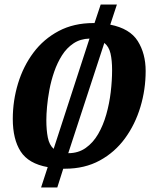

<svg xmlns="http://www.w3.org/2000/svg" viewBox="-20 -729 670 841"><path d="M160 92 189 3Q105 -12 70.5 -65.5Q36 -119 36 -208Q36 -288 59 -363.5Q82 -439 126.5 -498.5Q171 -558 237 -593Q303 -628 389 -628H394L421 -709H492L463 -621Q549 -604 583.5 -549Q618 -494 618 -418Q618 -337 595 -260.5Q572 -184 527.5 -123Q483 -62 417 -26Q351 10 265 10H257L231 92ZM215 -77 372 -560Q332 -559 302 -539Q272 -519 251.5 -486.5Q231 -454 217.5 -415Q204 -376 196.5 -336Q189 -296 186 -261.5Q183 -227 183 -203Q183 -159 189.5 -126.5Q196 -94 215 -77ZM279 -58Q323 -58 355.5 -81Q388 -104 410 -142Q432 -180 445.5 -227.5Q459 -275 465 -325.5Q471 -376 471 -422Q471 -465 464 -495Q457 -525 437 -541Z"/></svg>

Font: Manuale
Style: Bold Italic
Weight: 700
Italic angle: -11°
Version: Version 1.002